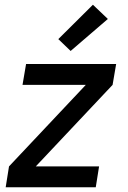

<svg xmlns="http://www.w3.org/2000/svg" viewBox="-20 -790 540 810"><path d="M4 0 18 -88 342 -432H75L90 -520H470L455 -432L131 -88H398L384 0ZM278 -575 226 -625 372 -770 435 -710Z"/></svg>

Font: Iosevka Semibold
Style: Italic
Weight: 600
Italic angle: -9°
Monospace: yes
Designer: Belleve Invis
Foundry: Belleve Invis
Version: Version 32.5.0; ttfautohint (v1.8.4)